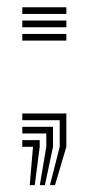

<svg xmlns="http://www.w3.org/2000/svg" viewBox="-20 -416 251 544"><path d="M121.5 108.5 149.2 0V-75.5H43.2V-94.5H168V0L135.8 108.5ZM64.2 108.5 73.5 0H43.2V-19H92.5V0L78.5 108.5ZM92.8 108.5 111.2 0V-37.8H43.2V-56.8H130.2V0L107.2 108.5ZM43.2 -301V-319.8H168V-301ZM43.2 -376.5V-395.5H168V-376.5ZM43.2 -338.8V-357.8H168V-338.8Z"/></svg>

Font: Big Shoulders Inline Display Thin
Style: Bold
Weight: 700
Version: Version 2.002